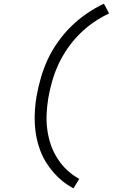

<svg xmlns="http://www.w3.org/2000/svg" viewBox="-20 -861 640 1042"><path d="M379 161Q348 145 320.5 123Q293 101 270 74.5Q247 48 228.5 17.5Q210 -13 197.5 -46.5Q185 -80 178 -115.5Q171 -151 169 -188Q167 -225 169.5 -262.5Q172 -300 178 -337Q187 -388 202 -439.5Q217 -491 239 -538.5Q261 -586 293.5 -632Q326 -678 365 -716.5Q404 -755 449.5 -786.5Q495 -818 544 -841L572 -788Q527 -767 485.5 -738Q444 -709 409 -673.5Q374 -638 345.5 -596.5Q317 -555 297 -511.5Q277 -468 263.5 -421.5Q250 -375 242 -328Q235 -286 233 -242Q231 -198 237 -155Q243 -112 256.5 -73.5Q270 -35 292.5 0Q315 35 344.5 62.5Q374 90 410 110Z"/></svg>

Font: Iosevka Slab Light Extended
Style: Italic
Weight: 300
Width: 7
Italic angle: -9°
Monospace: yes
Designer: Belleve Invis
Foundry: Belleve Invis
Version: Version 11.1.0; ttfautohint (v1.8.3)